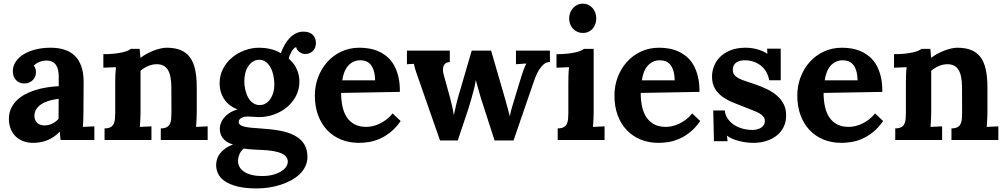

<svg xmlns="http://www.w3.org/2000/svg" viewBox="-20 -783 5623 1074"><path d="M308.1 -230Q279.8 -227.1 254.9 -219.7Q230 -212.4 211.7 -200.4Q193.4 -188.5 182.9 -171.9Q172.4 -155.3 172.4 -133.8Q172.9 -119.6 177.7 -109.9Q182.6 -100.1 190.2 -93.8Q197.8 -87.4 207.8 -84.5Q217.8 -81.5 228.5 -81.5Q252 -81.5 272 -91.3Q292 -101.1 307.6 -118.2ZM51.8 -384.3Q51.8 -413.6 68.1 -438Q84.5 -462.4 113 -479.7Q141.6 -497.1 180.2 -506.6Q218.8 -516.1 262.7 -516.1Q306.6 -516.1 341.1 -504.9Q375.5 -493.7 399.2 -470.2Q422.9 -446.8 435.3 -410.6Q447.8 -374.5 447.8 -324.7Q447.8 -299.3 447.5 -280Q447.3 -260.7 447.3 -242.9Q447.3 -225.1 447 -205.6Q446.8 -186 446.8 -160.6Q446.8 -153.3 446.5 -143.1Q446.3 -132.8 446 -121.1Q445.8 -109.4 445.1 -96.9Q444.3 -84.5 443.4 -73.2L507.8 -76.2V0H318.8Q316.9 -14.2 316.2 -23.7Q315.4 -33.2 314.9 -45.9H314Q279.8 -11.7 242.7 2.2Q205.6 16.1 166 16.1Q133.8 16.1 108.4 6.1Q83 -3.9 65.7 -22Q48.3 -40 39.1 -64.2Q29.8 -88.4 29.8 -117.2Q29.8 -148.9 41 -174.3Q52.2 -199.7 72 -219.7Q91.8 -239.7 118.7 -254.4Q145.5 -269 176.5 -278.8Q207.5 -288.6 241.2 -293.9Q274.9 -299.3 308.6 -300.8V-353Q308.6 -373 305.2 -389.9Q301.8 -406.7 293.5 -418.9Q285.2 -431.2 271.5 -438Q257.8 -444.8 237.3 -444.3Q216.8 -443.4 199.2 -436Q181.6 -428.7 168.9 -415.5Q176.8 -407.2 179 -396.5Q181.2 -385.7 181.2 -378.4Q181.2 -367.7 177.2 -356.7Q173.3 -345.7 165 -336.7Q156.7 -327.6 144 -321.8Q131.3 -315.9 113.8 -315.9Q99.1 -316.4 87.4 -322Q75.7 -327.6 67.9 -336.7Q60.1 -345.7 55.9 -357.9Q51.8 -370.1 51.8 -384.3Z M1080.6 -160.6Q1080.6 -153.3 1080.3 -143.1Q1080.1 -132.8 1079.6 -121.1Q1079.1 -109.4 1078.4 -96.9Q1077.6 -84.5 1076.7 -73.2L1141.6 -76.2V0H879.4V-64.9Q900.4 -64.9 912.4 -71.3Q924.3 -77.6 930.2 -89.4Q936 -101.1 937.5 -117.4Q939 -133.8 939 -153.8L938.5 -296.4Q938 -362.3 918.5 -393.1Q898.9 -423.8 857.4 -423.8Q831.5 -423.8 807.4 -413.1Q783.2 -402.3 766.1 -387.2V-160.6Q766.1 -153.3 765.9 -143.1Q765.6 -132.8 765.1 -121.1Q764.6 -109.4 763.9 -96.9Q763.2 -84.5 762.2 -73.2L827.1 -76.2V0H564.9V-64.9Q585.9 -64.9 597.9 -71.3Q609.9 -77.6 615.7 -89.4Q621.6 -101.1 623 -117.4Q624.5 -133.8 624.5 -153.8V-322.3Q624.5 -340.3 625.2 -362.5Q626 -384.8 628.4 -407.2L558.1 -404.3V-480Q592.8 -480 619.4 -482.9Q646 -485.8 664.8 -490.2Q683.6 -494.6 695.1 -499.8Q706.5 -504.9 711.9 -509.8H761.2L765.6 -460.4H767.1Q781.7 -471.7 800.5 -481.9Q819.3 -492.2 839.1 -499.8Q858.9 -507.3 877.7 -511.7Q896.5 -516.1 911.6 -516.1Q957.5 -516.1 989.5 -503.2Q1021.5 -490.2 1041.7 -463.4Q1062 -436.5 1071.3 -394.5Q1080.6 -352.5 1080.6 -294.9Z M1445.3 55.7Q1434.1 55.2 1420.9 54.7Q1407.7 54.2 1394.3 53.2Q1380.9 52.2 1367.7 51Q1354.5 49.8 1343.8 47.9Q1327.1 60.5 1319.3 80.1Q1311.5 99.6 1311.5 117.2Q1311.5 136.7 1320.8 152.3Q1330.1 168 1347.7 179Q1365.2 189.9 1389.9 195.8Q1414.6 201.7 1445.3 201.7Q1480.5 201.7 1507.6 194.3Q1534.7 187 1553 175.5Q1571.3 164.1 1580.6 149.9Q1589.8 135.7 1589.8 121.6Q1589.8 90.8 1554.7 75Q1519.5 59.1 1445.3 55.7ZM1430.7 -448.7Q1410.6 -448.7 1395.3 -439Q1379.9 -429.2 1368.9 -412.8Q1357.9 -396.5 1352.3 -375Q1346.7 -353.5 1346.7 -330.6Q1346.7 -304.2 1352.3 -279.8Q1357.9 -255.4 1368.7 -236.6Q1379.4 -217.8 1395.5 -206.5Q1411.6 -195.3 1432.1 -195.3Q1452.1 -195.3 1467.5 -205.1Q1482.9 -214.8 1493.4 -231Q1503.9 -247.1 1509.3 -267.3Q1514.6 -287.6 1514.6 -308.1Q1514.6 -334.5 1509.5 -359.6Q1504.4 -384.8 1493.9 -404.5Q1483.4 -424.3 1467.5 -436.5Q1451.7 -448.7 1430.7 -448.7ZM1685.1 -481Q1677.7 -481 1669.7 -484.1Q1661.6 -487.3 1654.8 -492.4Q1647.9 -497.6 1643.1 -504.6Q1638.2 -511.7 1636.7 -519.5Q1629.9 -518.1 1623 -510.7Q1616.2 -503.4 1610.6 -493.7Q1605 -483.9 1600.8 -473.4Q1596.7 -462.9 1595.2 -455.1Q1624.5 -430.2 1639.6 -397.2Q1654.8 -364.3 1654.8 -326.2Q1654.8 -282.7 1635.7 -246.3Q1616.7 -210 1585.2 -183.6Q1553.7 -157.2 1512.7 -142.6Q1471.7 -127.9 1427.7 -127.9Q1414.1 -127.9 1398.2 -129.6Q1382.3 -131.3 1367.2 -131.3Q1345.2 -131.3 1330.3 -123.3Q1315.4 -115.2 1315.4 -101.1Q1315.4 -91.8 1322.3 -85.4Q1329.1 -79.1 1344.2 -75.2Q1359.4 -71.3 1383.8 -68.6Q1408.2 -65.9 1443.4 -64Q1501 -60.5 1548.1 -51.5Q1595.2 -42.5 1628.9 -24.4Q1662.6 -6.3 1681.2 22.7Q1699.7 51.8 1699.7 95.2Q1699.7 123.5 1688 147.7Q1676.3 171.9 1656 191.4Q1635.7 210.9 1608.2 225.8Q1580.6 240.7 1549.3 250.7Q1518.1 260.7 1484.1 265.9Q1450.2 271 1417 271Q1352.1 271 1308.3 260Q1264.6 249 1238 230.7Q1211.4 212.4 1200.2 189Q1189 165.5 1189 140.1Q1189 124.5 1193.6 108.4Q1198.2 92.3 1209.2 77.4Q1220.2 62.5 1238.3 49.1Q1256.3 35.6 1283.7 25.4Q1263.2 19.5 1249 10.3Q1234.9 1 1226.1 -10.5Q1217.3 -22 1213.4 -35.4Q1209.5 -48.8 1209.5 -63Q1209.5 -75.7 1214.4 -90.8Q1219.2 -106 1230.7 -121.1Q1242.2 -136.2 1260.7 -149.2Q1279.3 -162.1 1307.1 -170.4V-171.4Q1285.2 -179.7 1267.1 -193.4Q1249 -207 1236.1 -225.6Q1223.1 -244.1 1215.8 -267.1Q1208.5 -290 1208.5 -316.9Q1208.5 -360.8 1227.3 -397.5Q1246.1 -434.1 1277.3 -460.4Q1308.6 -486.8 1348.6 -501.5Q1388.7 -516.1 1431.2 -516.1Q1444.3 -516.1 1460 -514.4Q1475.6 -512.7 1491.7 -509Q1507.8 -505.4 1522.9 -499.5Q1538.1 -493.7 1550.8 -484.9Q1559.1 -507.8 1570.8 -529.5Q1582.5 -551.3 1598.4 -568.4Q1614.3 -585.4 1634 -595.7Q1653.8 -606 1677.7 -606Q1711.4 -606 1729.2 -588.4Q1747.1 -570.8 1747.1 -541.5Q1747.1 -532.2 1744.1 -521.7Q1741.2 -511.2 1734.1 -502.2Q1727.1 -493.2 1715.1 -487.1Q1703.1 -481 1685.1 -481Z M1996.1 -445.8Q1974.1 -445.8 1956.8 -437.5Q1939.5 -429.2 1926.8 -414.6Q1914.1 -399.9 1906 -379.2Q1897.9 -358.4 1894.5 -333.5H2078.6Q2077.6 -364.3 2071.3 -385.7Q2064.9 -407.2 2054 -420.7Q2043 -434.1 2028.3 -439.9Q2013.7 -445.8 1996.1 -445.8ZM2216.8 -269 1888.2 -263.2Q1888.2 -222.2 1895.8 -187.3Q1903.3 -152.3 1919.9 -127.2Q1936.5 -102.1 1963.4 -87.6Q1990.2 -73.2 2029.3 -73.2Q2044.4 -73.2 2063 -77.1Q2081.5 -81.1 2100.8 -89.8Q2120.1 -98.6 2139.6 -113Q2159.2 -127.4 2176.3 -148.4L2221.2 -106Q2194.3 -67.4 2164.1 -43.5Q2133.8 -19.5 2103.3 -6.3Q2072.8 6.8 2043.2 11.5Q2013.7 16.1 1988.3 16.1Q1933.1 16.1 1887.7 -2.4Q1842.3 -21 1809.6 -55.7Q1776.9 -90.3 1759 -139.2Q1741.2 -188 1741.2 -249Q1741.2 -301.8 1759 -349.9Q1776.9 -397.9 1809.6 -435.1Q1842.3 -472.2 1888.4 -494.1Q1934.6 -516.1 1991.2 -516.1Q2019 -516.1 2046.6 -511.2Q2074.2 -506.3 2099.4 -494.9Q2124.5 -483.4 2146.2 -464.8Q2168 -446.3 2183.6 -418.9Q2199.2 -391.6 2208.3 -354.5Q2217.3 -317.4 2216.8 -269Z M2727.1 -500 2807.1 -224.1Q2813 -203.1 2819.6 -178.7Q2826.2 -154.3 2831.5 -133.8H2832.5Q2835.4 -154.3 2842.5 -178Q2849.6 -201.7 2855.5 -221.2L2894 -347.7Q2898.4 -361.3 2901.9 -372.3Q2905.3 -383.3 2908.9 -392.6Q2912.6 -401.9 2916 -410.2Q2919.4 -418.5 2923.8 -426.8V-427.7L2866.2 -423.8V-500H3056.2V-436Q3036.1 -436 3021 -422.9Q3005.9 -409.7 2994.9 -391.6Q2983.9 -373.5 2976.8 -355.5Q2969.7 -337.4 2966.3 -327.6L2852.5 2.9H2746.6L2677.7 -210.4Q2674.8 -218.3 2670.4 -232.7Q2666 -247.1 2661.4 -263.9Q2656.7 -280.8 2651.6 -298.8Q2646.5 -316.9 2642.1 -333H2641.1Q2638.2 -312 2631.6 -285.9Q2625 -259.8 2617.9 -234.9Q2610.8 -210 2604.7 -189.9Q2598.6 -169.9 2595.7 -161.6L2540.5 2.9H2441.4L2320.3 -343.8Q2313.5 -362.8 2309.6 -374.5Q2305.7 -386.2 2303 -394.8Q2300.3 -403.3 2298.8 -410.2Q2297.4 -417 2295.4 -425.8L2256.3 -423.8V-500H2496.1V-436Q2475.1 -434.6 2466.6 -423.3Q2458 -412.1 2458 -394.5Q2457.5 -386.2 2459.2 -377Q2460.9 -367.7 2463.9 -357.9L2497.6 -235.8Q2503.4 -213.9 2509 -189.7Q2514.6 -165.5 2518.1 -140.6H2519Q2521.5 -151.4 2523.9 -162.6Q2526.4 -173.8 2529.3 -186.8Q2532.2 -199.7 2536.1 -215.1Q2540 -230.5 2545.4 -249L2618.7 -500Z M3300.8 -160.6Q3300.8 -153.3 3300.5 -143.1Q3300.3 -132.8 3299.8 -121.1Q3299.3 -109.4 3298.6 -96.9Q3297.9 -84.5 3296.9 -73.2L3361.8 -76.2V0H3099.6V-64.9Q3120.6 -64.9 3132.6 -71.3Q3144.5 -77.6 3150.4 -89.4Q3156.2 -101.1 3157.7 -117.4Q3159.2 -133.8 3159.2 -153.8V-319.8Q3159.2 -337.9 3159.9 -361.3Q3160.6 -384.8 3163.1 -407.2L3092.8 -404.3V-480Q3127.4 -480 3154.1 -482.9Q3180.7 -485.8 3199.5 -490.2Q3218.3 -494.6 3229.7 -499.8Q3241.2 -504.9 3246.6 -509.8H3300.8ZM3315.4 -680.2Q3315.4 -663.1 3310.1 -648.4Q3304.7 -633.8 3295.2 -622.6Q3285.6 -611.3 3271.7 -605Q3257.8 -598.6 3241.2 -598.6Q3224.1 -598.6 3209.7 -605Q3195.3 -611.3 3185.1 -622.6Q3174.8 -633.8 3169.2 -648.4Q3163.6 -663.1 3163.6 -680.2Q3163.6 -697.3 3169.7 -712.4Q3175.8 -727.5 3186.3 -738.8Q3196.8 -750 3210.4 -756.3Q3224.1 -762.7 3239.7 -762.7Q3255.9 -762.7 3269.8 -756.3Q3283.7 -750 3293.9 -738.8Q3304.2 -727.5 3309.8 -712.4Q3315.4 -697.3 3315.4 -680.2Z M3671.9 -445.8Q3649.9 -445.8 3632.6 -437.5Q3615.2 -429.2 3602.5 -414.6Q3589.8 -399.9 3581.8 -379.2Q3573.7 -358.4 3570.3 -333.5H3754.4Q3753.4 -364.3 3747.1 -385.7Q3740.7 -407.2 3729.7 -420.7Q3718.8 -434.1 3704.1 -439.9Q3689.5 -445.8 3671.9 -445.8ZM3892.6 -269 3564 -263.2Q3564 -222.2 3571.5 -187.3Q3579.1 -152.3 3595.7 -127.2Q3612.3 -102.1 3639.2 -87.6Q3666 -73.2 3705.1 -73.2Q3720.2 -73.2 3738.8 -77.1Q3757.3 -81.1 3776.6 -89.8Q3795.9 -98.6 3815.4 -113Q3835 -127.4 3852.1 -148.4L3897 -106Q3870.1 -67.4 3839.8 -43.5Q3809.6 -19.5 3779.1 -6.3Q3748.5 6.8 3719 11.5Q3689.5 16.1 3664.1 16.1Q3608.9 16.1 3563.5 -2.4Q3518.1 -21 3485.4 -55.7Q3452.6 -90.3 3434.8 -139.2Q3417 -188 3417 -249Q3417 -301.8 3434.8 -349.9Q3452.6 -397.9 3485.4 -435.1Q3518.1 -472.2 3564.2 -494.1Q3610.4 -516.1 3667 -516.1Q3694.8 -516.1 3722.4 -511.2Q3750 -506.3 3775.1 -494.9Q3800.3 -483.4 3822 -464.8Q3843.8 -446.3 3859.4 -418.9Q3875 -391.6 3884 -354.5Q3893.1 -317.4 3892.6 -269Z M4034.2 -165Q4036.1 -142.1 4048.8 -122.1Q4061.5 -102.1 4082 -87.4Q4102.5 -72.8 4130.1 -64.5Q4157.7 -56.2 4189.5 -56.2Q4201.7 -56.2 4214.1 -59.1Q4226.6 -62 4236.3 -68.1Q4246.1 -74.2 4252.2 -83.5Q4258.3 -92.8 4258.3 -106Q4258.3 -120.1 4250.7 -130.1Q4243.2 -140.1 4228.5 -148.7Q4213.9 -157.2 4192.1 -165.5Q4170.4 -173.8 4142.1 -185.1Q4110.8 -197.3 4079.1 -210.2Q4047.4 -223.1 4021.5 -241.7Q3995.6 -260.3 3979.2 -287.4Q3962.9 -314.5 3962.9 -355Q3962.9 -383.8 3973.9 -412.6Q3984.9 -441.4 4007.8 -464.4Q4030.8 -487.3 4066.4 -501.7Q4102.1 -516.1 4151.4 -516.1Q4165 -516.1 4180.9 -514.2Q4196.8 -512.2 4212.9 -508.1Q4229 -503.9 4244.1 -497.6Q4259.3 -491.2 4271.5 -482.4H4272.5L4271 -510.7H4347.2V-334H4282.7Q4278.3 -359.9 4266.4 -380.6Q4254.4 -401.4 4236.3 -415.8Q4218.3 -430.2 4195.1 -438Q4171.9 -445.8 4145 -445.8Q4132.3 -445.8 4120.4 -442.9Q4108.4 -439.9 4099.1 -433.6Q4089.8 -427.2 4084.5 -417.2Q4079.1 -407.2 4079.1 -392.6Q4079.1 -375 4088.4 -363.5Q4097.7 -352.1 4114.3 -343.8Q4130.9 -335.4 4153.1 -328.4Q4175.3 -321.3 4201.2 -312.5Q4239.3 -299.3 4271.5 -283.7Q4303.7 -268.1 4327.1 -247.3Q4350.6 -226.6 4364 -200Q4377.4 -173.3 4377.4 -138.2Q4377.4 -99.1 4362.1 -70.1Q4346.7 -41 4321.3 -22Q4295.9 -2.9 4263.2 6.6Q4230.5 16.1 4195.3 16.1Q4173.8 16.1 4152.3 13.2Q4130.9 10.3 4111.3 5.1Q4091.8 0 4075.4 -7.3Q4059.1 -14.6 4047.4 -23.4H4046.4L4049.8 6.8H3973.6L3969.7 -165Z M4694.8 -445.8Q4672.9 -445.8 4655.5 -437.5Q4638.2 -429.2 4625.5 -414.6Q4612.8 -399.9 4604.7 -379.2Q4596.7 -358.4 4593.3 -333.5H4777.3Q4776.4 -364.3 4770 -385.7Q4763.7 -407.2 4752.7 -420.7Q4741.7 -434.1 4727.1 -439.9Q4712.4 -445.8 4694.8 -445.8ZM4915.5 -269 4586.9 -263.2Q4586.9 -222.2 4594.5 -187.3Q4602.1 -152.3 4618.7 -127.2Q4635.3 -102.1 4662.1 -87.6Q4689 -73.2 4728 -73.2Q4743.2 -73.2 4761.7 -77.1Q4780.3 -81.1 4799.6 -89.8Q4818.8 -98.6 4838.4 -113Q4857.9 -127.4 4875 -148.4L4919.9 -106Q4893.1 -67.4 4862.8 -43.5Q4832.5 -19.5 4802 -6.3Q4771.5 6.8 4741.9 11.5Q4712.4 16.1 4687 16.1Q4631.8 16.1 4586.4 -2.4Q4541 -21 4508.3 -55.7Q4475.6 -90.3 4457.8 -139.2Q4439.9 -188 4439.9 -249Q4439.9 -301.8 4457.8 -349.9Q4475.6 -397.9 4508.3 -435.1Q4541 -472.2 4587.2 -494.1Q4633.3 -516.1 4689.9 -516.1Q4717.8 -516.1 4745.4 -511.2Q4772.9 -506.3 4798.1 -494.9Q4823.2 -483.4 4845 -464.8Q4866.7 -446.3 4882.3 -418.9Q4897.9 -391.6 4907 -354.5Q4916 -317.4 4915.5 -269Z M5503.4 -160.6Q5503.4 -153.3 5503.2 -143.1Q5502.9 -132.8 5502.4 -121.1Q5502 -109.4 5501.2 -96.9Q5500.5 -84.5 5499.5 -73.2L5564.5 -76.2V0H5302.2V-64.9Q5323.2 -64.9 5335.2 -71.3Q5347.2 -77.6 5353 -89.4Q5358.9 -101.1 5360.4 -117.4Q5361.8 -133.8 5361.8 -153.8L5361.3 -296.4Q5360.8 -362.3 5341.3 -393.1Q5321.8 -423.8 5280.3 -423.8Q5254.4 -423.8 5230.2 -413.1Q5206.1 -402.3 5189 -387.2V-160.6Q5189 -153.3 5188.7 -143.1Q5188.5 -132.8 5188 -121.1Q5187.5 -109.4 5186.8 -96.9Q5186 -84.5 5185.1 -73.2L5250 -76.2V0H4987.8V-64.9Q5008.8 -64.9 5020.8 -71.3Q5032.7 -77.6 5038.6 -89.4Q5044.4 -101.1 5045.9 -117.4Q5047.4 -133.8 5047.4 -153.8V-322.3Q5047.4 -340.3 5048.1 -362.5Q5048.8 -384.8 5051.3 -407.2L4981 -404.3V-480Q5015.6 -480 5042.2 -482.9Q5068.8 -485.8 5087.6 -490.2Q5106.4 -494.6 5117.9 -499.8Q5129.4 -504.9 5134.8 -509.8H5184.1L5188.5 -460.4H5189.9Q5204.6 -471.7 5223.4 -481.9Q5242.2 -492.2 5262 -499.8Q5281.7 -507.3 5300.5 -511.7Q5319.3 -516.1 5334.5 -516.1Q5380.4 -516.1 5412.4 -503.2Q5444.3 -490.2 5464.6 -463.4Q5484.9 -436.5 5494.1 -394.5Q5503.4 -352.5 5503.4 -294.9Z"/></svg>

Font: DimaBanoo
Style: Bold
Weight: 800
Designer: R.Balvardi
Foundry: R.Balvardi
Version: Version 1.0.0-alpha3